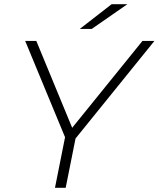

<svg xmlns="http://www.w3.org/2000/svg" viewBox="-20 -895 756 915"><path d="M242 0 290 -241 100 -700H153L324 -286L659 -700H716L340 -235L293 0ZM360 -757 512 -875H587L417 -757Z"/></svg>

Font: Montserrat Thin Light
Style: Italic
Weight: 300
Italic angle: -11.3°
Version: Version 9.000